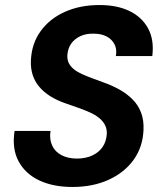

<svg xmlns="http://www.w3.org/2000/svg" viewBox="-20 -732 646 764"><path d="M268 12Q192 12 136.5 -14Q81 -40 54 -90Q27 -140 38 -211H181Q176 -178 187.5 -153Q199 -128 225 -114.5Q251 -101 286 -101Q321 -101 347.5 -113.5Q374 -126 388.5 -147.5Q403 -169 405 -199Q406 -219 397.5 -235Q389 -251 374 -263Q359 -275 338 -284.5Q317 -294 293 -302.5Q269 -311 243 -320Q172 -344 136 -387Q100 -430 103 -492Q106 -559 142 -608.5Q178 -658 238.5 -685Q299 -712 376 -712Q446 -712 495.5 -688Q545 -664 569.5 -618.5Q594 -573 586 -509H441Q446 -536 435.5 -556Q425 -576 404 -587Q383 -598 353 -598Q323 -599 299.5 -588Q276 -577 263 -558Q250 -539 248 -513Q247 -494 254 -480.5Q261 -467 274 -456.5Q287 -446 305.5 -437.5Q324 -429 346 -421Q368 -413 392 -404Q426 -392 455.5 -375.5Q485 -359 507.5 -336.5Q530 -314 541.5 -283.5Q553 -253 551 -214Q548 -147 512 -96.5Q476 -46 413 -17Q350 12 268 12Z"/></svg>

Font: DM Sans
Style: Bold Italic
Weight: 700
Italic angle: -10°
Designer: Colophon Foundry, Jonny Pinhorn
Foundry: Colophon Foundry
Version: Version 4.004;gftools[0.9.30]